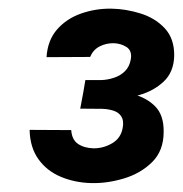

<svg xmlns="http://www.w3.org/2000/svg" viewBox="-20 -737 416 437"><path d="M174.3 -554.7H210Q225.1 -555.2 239.7 -560.1Q254.4 -564.9 264.6 -575.2Q274.9 -585.4 277.8 -602.5Q280.8 -621.6 268.1 -629.9Q255.4 -638.2 238.3 -638.7Q220.7 -638.7 206.3 -631.1Q191.9 -623.5 185.1 -607.4L85.9 -606.9Q88.4 -645.5 110.1 -670.2Q131.8 -694.8 164.8 -706.3Q197.8 -717.8 233.4 -717.3Q266.6 -716.8 300 -706.3Q333.5 -695.8 355.2 -672.4Q377 -648.9 376.5 -609.9Q375.5 -572.8 352.5 -551.3Q329.6 -529.8 296.4 -520.5Q263.2 -511.2 232.9 -511.2L167 -511.7ZM162.6 -489.7 170.4 -531.2 220.2 -530.8Q251.5 -530.3 282.2 -522.7Q313 -515.1 333 -495.1Q353 -475.1 352.5 -437Q352.5 -394 326.4 -368.2Q300.3 -342.3 262 -330.8Q223.6 -319.3 187.5 -320.3Q149.9 -321.3 118.2 -334.7Q86.4 -348.1 67.4 -374.8Q48.3 -401.4 47.4 -441.4L142.1 -440.9Q143.6 -418.9 157.7 -409.4Q171.9 -399.9 193.4 -399.4Q215.8 -399.4 235.6 -411.1Q255.4 -422.9 259.3 -446.3Q262.2 -462.4 256.3 -471.7Q250.5 -481 238.8 -484.9Q227.1 -488.8 212.9 -489.3Z"/></svg>

Font: Roboto
Style: Bold Italic
Weight: 700
Italic angle: -12°
Designer: Christian Robertson
Foundry: Google
Version: Version 3.0